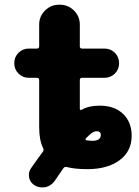

<svg xmlns="http://www.w3.org/2000/svg" viewBox="-20 -735 593 821"><path d="M321.3 -269.5Q321.3 -266.6 324.2 -265.1Q327.1 -263.7 329.1 -265.6Q359.4 -283.2 406.2 -283.2Q469.7 -283.2 506.3 -248Q543 -212.9 543 -154.3Q543 -87.9 491.2 -49.8Q439.5 -11.7 353.5 -11.7Q300.8 -11.7 266.6 -20.5Q256.8 -23.4 251 -15.6Q234.4 8.8 212.9 40Q198.2 59.6 174.8 65.4Q167 66.4 160.2 66.4Q144.5 66.4 129.9 58.6Q109.4 46.9 104.5 24.4Q103.5 18.6 103.5 12.7Q103.5 -2.9 113.3 -16.6Q142.6 -58.6 163.1 -85.9Q168.9 -93.8 164.1 -102.5Q147.5 -135.7 147.5 -192.4Q147.5 -195.3 147.5 -198.2V-392.6Q147.5 -402.3 137.7 -402.3H103.5Q77.1 -402.3 59.1 -420.4Q41 -438.5 41 -464.8Q41 -491.2 59.1 -509.3Q77.1 -527.3 103.5 -527.3H137.7Q147.5 -527.3 147.5 -537.1V-629.9Q147.5 -665 172.4 -689.9Q197.3 -714.8 232.4 -714.8H236.3Q271.5 -714.8 296.4 -689.9Q321.3 -665 321.3 -629.9V-537.1Q321.3 -527.3 331.1 -527.3H426.8Q453.1 -527.3 471.2 -509.3Q489.3 -491.2 489.3 -464.8Q489.3 -438.5 471.2 -420.4Q453.1 -402.3 426.8 -402.3H331.1Q321.3 -402.3 321.3 -392.6ZM347.7 -143.6Q345.7 -142.6 345.7 -139.6Q345.7 -134.8 350.6 -134.8Q358.4 -133.8 374 -132.8Q411.1 -132.8 411.1 -158.2Q411.1 -173.8 392.6 -173.8Q375 -173.8 347.7 -143.6Z"/></svg>

Font: Gen Jyuu GothicX Heavy
Style: Bold
Weight: 900
Designer: [Source Han Sans]
Ryoko NISHIZUKA  (kana & ideographs); Paul D. Hunt (Latin, Greek & Cyrillic); Wenlong ZHANG  (bopomofo
Version: Version 1.002.20150607